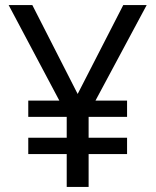

<svg xmlns="http://www.w3.org/2000/svg" viewBox="-20 -734 612 754"><path d="M285 -365 107 -714H14L213 -339H91V-275H242V-193H91V-129H242V0H328V-129H479V-193H328V-275H479V-339H355L556 -714H464Z"/></svg>

Font: Noto Sans Sinhala UI
Style: Regular
Weight: 400
Designer: Jelle Bosma - Monotype Design Team
Foundry: Monotype Imaging Inc.
Version: Version 2.006